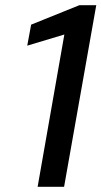

<svg xmlns="http://www.w3.org/2000/svg" viewBox="-20 -720 391 740"><path d="M125 0 228 -587 85 -544 100 -625 286 -700H351L227 0Z"/></svg>

Font: DM Sans 11pt Medium
Style: Italic
Weight: 500
Italic angle: -10°
Version: Version 4.004;gftools[0.9.30]